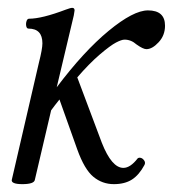

<svg xmlns="http://www.w3.org/2000/svg" viewBox="-20 -451 443 484"><path d="M36.1 13.2Q22 13.2 15.1 10.3Q8.3 7.3 9.8 2L78.1 -293Q86.9 -327.6 86.9 -341.8Q86.9 -378.9 51.8 -378.9Q47.4 -378.9 46.1 -385.3Q44.9 -391.6 46.9 -397.7Q48.8 -403.8 53.2 -403.8Q85.4 -403.8 146 -426.8Q157.7 -431.2 162.1 -431.2Q168 -431.2 168 -424.8Q168 -423.8 166 -412.1L123 -231Q191.4 -321.8 253.9 -373.3Q316.4 -424.8 353 -424.8Q396 -424.8 396 -386.2Q396 -361.8 379.9 -344.5Q363.8 -327.1 349.1 -327.1Q340.8 -327.1 324.2 -338.9Q310.5 -351.1 293.9 -351.1Q286.6 -351.1 272.5 -343.8Q258.3 -336.4 231.4 -313.5Q204.6 -290.5 174.8 -255.9L236.8 -90.8Q261.7 -27.8 291 -27.8Q308.6 -27.8 327.1 -51.8Q330.1 -54.2 335 -53Q339.8 -51.8 343.5 -46.4Q347.2 -41 344.2 -35.2Q330.6 -9.8 312.5 1.7Q294.4 13.2 267.1 13.2Q237.8 13.2 215.3 -5.4Q192.9 -23.9 174.8 -74.2L129.9 -200.2Q126 -195.8 118.2 -185.3Q110.4 -174.8 108.9 -172.9L67.9 2Q66.4 13.2 36.1 13.2Z"/></svg>

Font: Junicode SmCond
Style: Italic
Weight: 400
Width: 4
Italic angle: -11°
Designer: Peter S. Baker
Version: Version 2.206